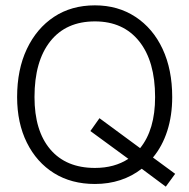

<svg xmlns="http://www.w3.org/2000/svg" viewBox="-20 -680 708 718"><path d="M44 -317Q44 -420 80.5 -497Q117 -574 182 -617Q247 -660 335 -660Q421 -660 486.5 -617Q552 -574 588 -497Q624 -420 624 -317Q624 -248 605.5 -190.5Q587 -133 552 -91L635 -30L600 18L510 -49Q474 -21 430 -6.5Q386 8 335 8Q247 8 182 -32.5Q117 -73 80.5 -146.5Q44 -220 44 -317ZM560 -317Q560 -451 500.5 -525.5Q441 -600 335 -600Q227 -600 168 -525.5Q109 -451 109 -317Q109 -191 168 -121.5Q227 -52 335 -52Q408 -52 460 -86L318 -190L352 -238L504 -126Q560 -195 560 -317Z"/></svg>

Font: Overused Grotesk Book
Style: Regular
Weight: 350
Version: Version 0.003